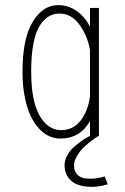

<svg xmlns="http://www.w3.org/2000/svg" viewBox="-20 -531 490 751"><path d="M366.5 0Q362.5 2.5 356 6.5Q349.5 10.5 332.8 23.5Q316 36.5 303.2 49.8Q290.5 63 280 81.2Q269.5 99.5 269.5 116Q269.5 139 282.5 152Q295.5 165 315.2 167Q335 169 354 166.8Q373 164.5 389.5 159L401.5 190Q372.5 199 343.2 199.8Q314 200.5 289 193Q264 185.5 248.2 165.2Q232.5 145 232.5 115Q232.5 95.5 243 76.8Q253.5 58 268.2 44.8Q283 31.5 297.8 21Q312.5 10.5 323 5L333.5 0H332V-58Q294 11 215 11Q193 11 172 1.5Q151 -8 132 -28.8Q113 -49.5 99 -79.5Q85 -109.5 76.5 -153.8Q68 -198 68 -251Q68 -380 108 -445.5Q148 -511 207 -511Q247.5 -511 279.8 -488.2Q312 -465.5 332 -426.5V-500H367V0ZM102 -251Q102 -136 134.8 -79Q167.5 -22 219 -22Q265.5 -22 294.5 -58.2Q323.5 -94.5 332 -153.5V-335.5Q321.5 -393 290 -435.5Q258.5 -478 213 -478Q161 -478 131.5 -423.5Q102 -369 102 -251Z"/></svg>

Font: League Mono Condensed Thin
Style: Regular
Weight: 100
Width: 1
Designer: Tyler Finck
Foundry: The League of Moveable Type / Tyler Finck
Version: Version 2.210